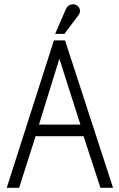

<svg xmlns="http://www.w3.org/2000/svg" viewBox="-20 -892 567 912"><path d="M517 0 289 -700H236L12 0H71L149 -245H377L457 0ZM362 -300H165L262 -613ZM286 -731 355 -823C365 -837 360 -863 338 -870C321 -875 302 -869 293 -849L242 -731Z"/></svg>

Font: Advent Pro
Style: Regular
Weight: 400
Designer: Andreas Kalpakidis
Foundry: Andreas Kalpakidis
Version: Version 2.002 2008